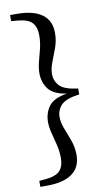

<svg xmlns="http://www.w3.org/2000/svg" viewBox="-104 -839 586 1063"><g transform="rotate(-10 189.0 -307.0)"><path d="M334 -324.2V-291Q258.8 -281.2 231.9 -253.4Q205.1 -225.6 205.1 -186Q205.1 -154.8 219 -119.9Q232.9 -85 247.1 -45.9Q261.2 -6.8 261.2 36.1Q261.2 106 212.2 140.9Q163.1 175.8 70.8 175.8H33.2V142.1L66.9 139.2Q125.5 134.3 149.2 109.9Q172.9 85.4 172.9 38.1Q172.9 -0.5 163.8 -36.9Q154.8 -73.2 146 -106.7Q137.2 -140.1 137.2 -169.9Q137.2 -220.2 165 -258.1Q192.9 -295.9 268.1 -307.1Q192.9 -318.4 165 -356Q137.2 -393.6 137.2 -443.8Q137.2 -474.1 146 -507.6Q154.8 -541 163.8 -576.9Q172.9 -612.8 172.9 -650.9Q172.9 -699.7 149.2 -724.1Q125.5 -748.5 66.9 -752.9L33.2 -755.9V-790H70.8Q163.1 -790 212.2 -754.9Q261.2 -719.7 261.2 -649.9Q261.2 -606.9 247.1 -567.9Q232.9 -528.8 219 -493.9Q205.1 -459 205.1 -428.2Q205.1 -388.2 231.9 -360.6Q258.8 -333 334 -324.2Z"/></g></svg>

Font: Source Han Serif TW SemiBold
Style: Regular
Weight: 600
Designer: Ryoko NISHIZUKA Ë•øÂ°öÊ∂ºÂ≠ê (kana & ideographs); Frank Grie√ühammer (Latin, Greek & Cyrillic); Wenlong ZHANG Âº†ÊñáÈæô 
Foundry: Adobe
Version: Version 2.003;hotconv 1.1.1;makeotfexe 2.6.0